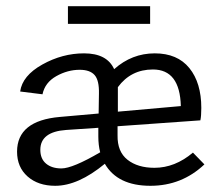

<svg xmlns="http://www.w3.org/2000/svg" viewBox="-20 -594 710 619"><path d="M464 -574V-517H199V-574ZM602 -102 639 -64Q566 5 465 5Q359 5 318 -66Q232 5 158 5Q103 5 69 -25Q35 -55 35 -105Q35 -205 173 -217L298 -228L299 -292Q300 -335 285 -352Q270 -369 237 -369Q198 -369 161.5 -348.5Q125 -328 117 -290L45 -299Q52 -350 116.5 -386Q181 -422 251 -422Q325 -422 348 -371Q405 -422 479 -422Q552 -422 590.5 -374.5Q629 -327 629 -246Q629 -220 626 -206L359 -187V-158Q358 -105 391 -79Q424 -53 478 -53Q544 -53 602 -102ZM360 -313V-302V-234L563 -252Q560 -370 473 -370Q402 -370 360 -313ZM178 -51Q214 -51 303 -103Q297 -126 297 -154V-182L193 -175Q110 -169 110 -111Q110 -82 128.5 -66.5Q147 -51 178 -51Z"/></svg>

Font: EauTestText Medium
Style: Regular
Weight: 500
Designer: Christian Thalmann (Catharsis Fonts)
Version: Version 0.001;PS 000.001;hotconv 1.0.88;makeotf.lib2.5.64775